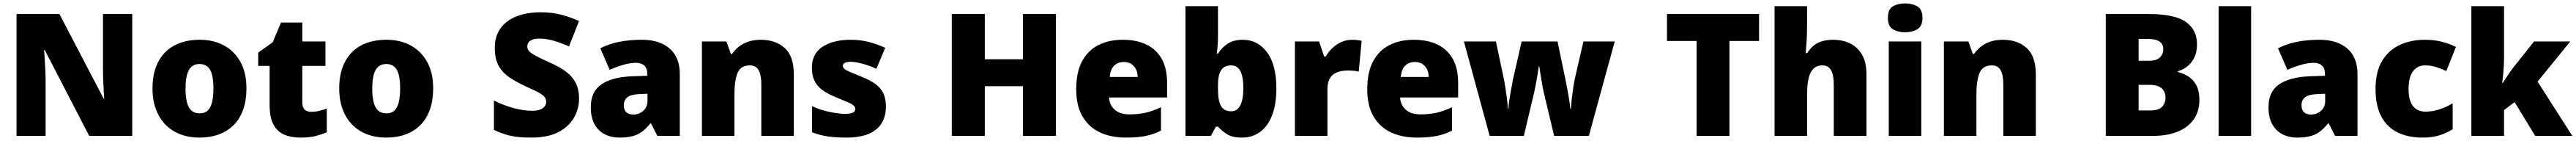

<svg xmlns="http://www.w3.org/2000/svg" viewBox="-20 -796 15133 826"><path d="M757 0H504L243 -503H239Q241 -480 243 -447.5Q245 -415 246.5 -382Q248 -349 248 -322V0H77V-714H329L589 -218H592Q591 -241 589 -272Q587 -303 586 -335Q585 -367 585 -391V-714H757Z M1428 -278Q1428 -209 1409 -155Q1390 -101 1354 -64.5Q1318 -28 1267 -9Q1216 10 1151 10Q1091 10 1040.5 -9Q990 -28 953.5 -64.5Q917 -101 896.5 -155Q876 -209 876 -278Q876 -370 909.5 -433.5Q943 -497 1005 -530Q1067 -563 1154 -563Q1234 -563 1295.5 -530Q1357 -497 1392.5 -433.5Q1428 -370 1428 -278ZM1070 -278Q1070 -231 1078 -198Q1086 -165 1104.5 -148.5Q1123 -132 1153 -132Q1183 -132 1200.5 -148.5Q1218 -165 1226 -198Q1234 -231 1234 -278Q1234 -325 1226 -357Q1218 -389 1200 -405Q1182 -421 1152 -421Q1109 -421 1089.5 -385Q1070 -349 1070 -278Z M1808 -141Q1834 -141 1855.5 -146.5Q1877 -152 1900 -160V-21Q1869 -8 1834 1Q1799 10 1745 10Q1691 10 1650.5 -7Q1610 -24 1587 -65.5Q1564 -107 1564 -182V-410H1497V-488L1582 -548L1631 -664H1756V-553H1892V-410H1756V-195Q1756 -168 1769.5 -154.5Q1783 -141 1808 -141Z M2525 -278Q2525 -209 2506 -155Q2487 -101 2451 -64.5Q2415 -28 2364 -9Q2313 10 2248 10Q2188 10 2137.5 -9Q2087 -28 2050.5 -64.5Q2014 -101 1993.5 -155Q1973 -209 1973 -278Q1973 -370 2006.5 -433.5Q2040 -497 2102 -530Q2164 -563 2251 -563Q2331 -563 2392.5 -530Q2454 -497 2489.5 -433.5Q2525 -370 2525 -278ZM2167 -278Q2167 -231 2175 -198Q2183 -165 2201.5 -148.5Q2220 -132 2250 -132Q2280 -132 2297.5 -148.5Q2315 -165 2323 -198Q2331 -231 2331 -278Q2331 -325 2323 -357Q2315 -389 2297 -405Q2279 -421 2249 -421Q2206 -421 2186.5 -385Q2167 -349 2167 -278Z M3382 -217Q3382 -159 3352.5 -107Q3323 -55 3261.5 -22.5Q3200 10 3102 10Q3053 10 3016.5 5.5Q2980 1 2948 -9Q2916 -19 2882 -35V-207Q2940 -178 2999 -162.5Q3058 -147 3106 -147Q3135 -147 3153 -154Q3171 -161 3180 -173Q3189 -185 3189 -200Q3189 -219 3176 -232Q3163 -245 3135 -259Q3107 -273 3060 -294Q3007 -319 2968 -346.5Q2929 -374 2908 -414Q2887 -454 2887 -515Q2887 -584 2921 -630.5Q2955 -677 3015.5 -700.5Q3076 -724 3156 -724Q3226 -724 3282 -708.5Q3338 -693 3382 -673L3323 -524Q3277 -545 3232.5 -557.5Q3188 -570 3150 -570Q3125 -570 3109 -564Q3093 -558 3085.5 -547.5Q3078 -537 3078 -524Q3078 -507 3091 -494Q3104 -481 3134.5 -465.5Q3165 -450 3218 -426Q3270 -403 3306.5 -375.5Q3343 -348 3362.5 -310.5Q3382 -273 3382 -217Z M3751 -563Q3856 -563 3915 -511Q3974 -459 3974 -363V0H3842L3805 -73H3801Q3778 -44 3753.5 -25.5Q3729 -7 3697 1.5Q3665 10 3619 10Q3571 10 3533 -9.5Q3495 -29 3473 -68.5Q3451 -108 3451 -169Q3451 -258 3512.5 -301Q3574 -344 3691 -349L3783 -352V-360Q3783 -397 3765 -412.5Q3747 -428 3716 -428Q3683 -428 3643 -416.5Q3603 -405 3562 -387L3507 -513Q3555 -538 3615.5 -550.5Q3676 -563 3751 -563ZM3740 -245Q3688 -243 3666.5 -226.5Q3645 -210 3645 -180Q3645 -152 3660 -138.5Q3675 -125 3700 -125Q3735 -125 3759.5 -147Q3784 -169 3784 -204V-247Z M4450 -563Q4536 -563 4590 -515Q4644 -467 4644 -360V0H4453V-302Q4453 -357 4437 -385Q4421 -413 4386 -413Q4332 -413 4313.5 -369Q4295 -325 4295 -242V0H4104V-553H4248L4274 -480H4281Q4299 -506 4323.5 -524.5Q4348 -543 4379.5 -553Q4411 -563 4450 -563Z M5185 -170Q5185 -118 5161.5 -77Q5138 -36 5086.5 -13Q5035 10 4951 10Q4892 10 4845.5 3.5Q4799 -3 4751 -21V-174Q4804 -150 4858 -139.5Q4912 -129 4943 -129Q4975 -129 4990 -136Q5005 -143 5005 -157Q5005 -169 4995 -178Q4985 -187 4959.5 -198Q4934 -209 4887 -228Q4841 -247 4810.5 -269.5Q4780 -292 4765 -323.5Q4750 -355 4750 -400Q4750 -481 4812.5 -522Q4875 -563 4978 -563Q5033 -563 5081 -551Q5129 -539 5181 -516L5129 -393Q5088 -412 5046 -423Q5004 -434 4979 -434Q4957 -434 4944.5 -428Q4932 -422 4932 -411Q4932 -401 4940.5 -393Q4949 -385 4973 -375Q4997 -365 5043 -346Q5091 -327 5122.5 -304.5Q5154 -282 5169.5 -250.5Q5185 -219 5185 -170Z M6184 0H5990V-291H5766V0H5572V-714H5766V-449H5990V-714H6184Z M6576 -563Q6657 -563 6715.5 -535Q6774 -507 6805.5 -451Q6837 -395 6837 -310V-225H6496Q6498 -182 6528.5 -154Q6559 -126 6617 -126Q6669 -126 6712 -136Q6755 -146 6801 -168V-31Q6761 -10 6713.5 0Q6666 10 6594 10Q6510 10 6444.5 -19.5Q6379 -49 6341 -112Q6303 -175 6303 -273Q6303 -373 6337.5 -437Q6372 -501 6433.5 -532Q6495 -563 6576 -563ZM6583 -433Q6549 -433 6526.5 -412Q6504 -391 6500 -345H6664Q6664 -370 6654.5 -389.5Q6645 -409 6627 -421Q6609 -433 6583 -433Z M7136 -588Q7136 -559 7134 -532Q7132 -505 7129 -482H7136Q7157 -516 7192 -539.5Q7227 -563 7283 -563Q7369 -563 7424 -490Q7479 -417 7479 -278Q7479 -184 7453.5 -119.5Q7428 -55 7382.5 -22.5Q7337 10 7277 10Q7219 10 7188 -10.5Q7157 -31 7136 -54H7124L7094 0H6945V-760H7136ZM7213 -413Q7173 -413 7154.5 -385Q7136 -357 7136 -298V-271Q7136 -207 7153.5 -175.5Q7171 -144 7215 -144Q7249 -144 7267 -178.5Q7285 -213 7285 -280Q7285 -346 7267.5 -379.5Q7250 -413 7213 -413Z M7922 -563Q7938 -563 7955 -561Q7972 -559 7980 -557L7963 -377Q7953 -379 7938.5 -381Q7924 -383 7898 -383Q7880 -383 7859.5 -379.5Q7839 -376 7820.5 -365Q7802 -354 7790.5 -332Q7779 -310 7779 -272V0H7588V-553H7730L7760 -465H7769Q7784 -492 7808 -514.5Q7832 -537 7861.5 -550Q7891 -563 7922 -563Z M8286 -563Q8367 -563 8425.5 -535Q8484 -507 8515.5 -451Q8547 -395 8547 -310V-225H8206Q8208 -182 8238.5 -154Q8269 -126 8327 -126Q8379 -126 8422 -136Q8465 -146 8511 -168V-31Q8471 -10 8423.5 0Q8376 10 8304 10Q8220 10 8154.5 -19.5Q8089 -49 8051 -112Q8013 -175 8013 -273Q8013 -373 8047.5 -437Q8082 -501 8143.5 -532Q8205 -563 8286 -563ZM8293 -433Q8259 -433 8236.5 -412Q8214 -391 8210 -345H8374Q8374 -370 8364.5 -389.5Q8355 -409 8337 -421Q8319 -433 8293 -433Z M9053 -242Q9047 -267 9041 -300Q9035 -333 9030.5 -362.5Q9026 -392 9024 -407H9021Q9019 -392 9014 -362Q9009 -332 9002.5 -298Q8996 -264 8989 -235L8933 0H8732L8581 -553H8769L8814 -341Q8819 -318 8824 -285.5Q8829 -253 8833.5 -219.5Q8838 -186 8839 -159H8842Q8843 -179 8847 -205Q8851 -231 8855.5 -257Q8860 -283 8864 -303Q8868 -323 8869 -330L8920 -553H9131L9178 -327Q9182 -308 9187.5 -278.5Q9193 -249 9198.5 -217Q9204 -185 9206 -159H9209Q9211 -186 9215 -220.5Q9219 -255 9224 -287.5Q9229 -320 9234 -341L9283 -553H9467L9315 0H9111Z M10141 0H9948V-556H9774V-714H10315V-556H10141Z M10597 -652Q10597 -591 10594 -549Q10591 -507 10589 -485H10598Q10616 -514 10638.5 -531Q10661 -548 10689 -555.5Q10717 -563 10750 -563Q10805 -563 10849 -542Q10893 -521 10919.5 -476.5Q10946 -432 10946 -360V0H10754V-302Q10754 -357 10738 -385Q10722 -413 10688 -413Q10654 -413 10634 -393Q10614 -373 10605.5 -335.5Q10597 -298 10597 -243V0H10406V-760H10597Z M11268 -553V0H11077V-553ZM11173 -776Q11214 -776 11244.5 -759Q11275 -742 11275 -691Q11275 -642 11244.5 -624.5Q11214 -607 11173 -607Q11131 -607 11101.5 -624.5Q11072 -642 11072 -691Q11072 -742 11101.5 -759Q11131 -776 11173 -776Z M11747 -563Q11833 -563 11887 -515Q11941 -467 11941 -360V0H11750V-302Q11750 -357 11734 -385Q11718 -413 11683 -413Q11629 -413 11610.5 -369Q11592 -325 11592 -242V0H11401V-553H11545L11571 -480H11578Q11596 -506 11620.5 -524.5Q11645 -543 11676.5 -553Q11708 -563 11747 -563Z M12601 -714Q12756 -714 12822 -668Q12888 -622 12888 -536Q12888 -489 12871 -456.5Q12854 -424 12828.5 -405Q12803 -386 12776 -379V-374Q12805 -367 12834 -350Q12863 -333 12882.5 -299.5Q12902 -266 12902 -209Q12902 -144 12869 -97Q12836 -50 12775 -25Q12714 0 12630 0H12352V-714ZM12603 -440Q12651 -440 12670.5 -460Q12690 -480 12690 -508Q12690 -537 12668 -552.5Q12646 -568 12599 -568H12545V-440ZM12545 -299V-149H12613Q12663 -149 12683 -170.5Q12703 -192 12703 -225Q12703 -244 12694.5 -261Q12686 -278 12665.5 -288.5Q12645 -299 12609 -299Z M13206 0H13015V-760H13206Z M13608 -563Q13713 -563 13772 -511Q13831 -459 13831 -363V0H13699L13662 -73H13658Q13635 -44 13610.5 -25.5Q13586 -7 13554 1.5Q13522 10 13476 10Q13428 10 13390 -9.5Q13352 -29 13330 -68.5Q13308 -108 13308 -169Q13308 -258 13369.5 -301Q13431 -344 13548 -349L13640 -352V-360Q13640 -397 13622 -412.5Q13604 -428 13573 -428Q13540 -428 13500 -416.5Q13460 -405 13419 -387L13364 -513Q13412 -538 13472.5 -550.5Q13533 -563 13608 -563ZM13597 -245Q13545 -243 13523.5 -226.5Q13502 -210 13502 -180Q13502 -152 13517 -138.5Q13532 -125 13557 -125Q13592 -125 13616.5 -147Q13641 -169 13641 -204V-247Z M14213 10Q14129 10 14067 -20Q14005 -50 13971 -113Q13937 -176 13937 -274Q13937 -375 13975 -438.5Q14013 -502 14078.5 -532.5Q14144 -563 14228 -563Q14279 -563 14324.5 -552Q14370 -541 14409 -521L14353 -380Q14319 -395 14289.5 -404Q14260 -413 14228 -413Q14199 -413 14177 -398Q14155 -383 14143 -352.5Q14131 -322 14131 -275Q14131 -227 14143.5 -198Q14156 -169 14178 -155.5Q14200 -142 14229 -142Q14270 -142 14311.5 -155Q14353 -168 14390 -191V-39Q14356 -17 14313 -3.5Q14270 10 14213 10Z M14692 -461Q14692 -427 14689 -386Q14686 -345 14681 -311H14685Q14696 -328 14713.5 -354Q14731 -380 14744 -397L14868 -553H15081L14889 -318L15093 0H14875L14754 -198L14692 -151V0H14500V-760H14692Z"/></svg>

Font: Noto Sans Hebrew Thin Black
Style: Regular
Weight: 900
Version: Version 3.001